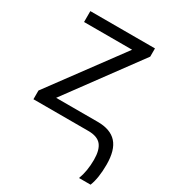

<svg xmlns="http://www.w3.org/2000/svg" viewBox="-182 -635 882 970"><g transform="rotate(30 258.5 -149.5)"><path d="M31.2 0V-50.8L337.9 -465.8H57.6V-529.3H434.6V-481.4L127 -63.5H370.1Q444.3 -63.5 480.5 -23.4Q516.6 16.6 516.6 101.6Q516.6 179.7 497.1 229.5H429.7Q449.2 177.7 449.2 112.3Q449.2 54.7 426.8 27.3Q404.3 0 351.6 0Z"/></g></svg>

Font: Batunionen A1
Style: Regular
Weight: 400
Designer: HanYang I&C Co.,Ltd.
Foundry: HanYang I&C Co.,Ltd.
Version: Version 2.50; ttfautohint (v1.6)